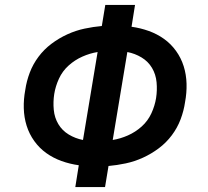

<svg xmlns="http://www.w3.org/2000/svg" viewBox="-20 -755 840 775"><path d="M284 0 298 -88Q262 -93 228.5 -105Q195 -117 167 -137Q139 -157 118.5 -185.5Q98 -214 87.5 -247.5Q77 -281 76 -318Q75 -355 82 -392Q87 -427 100 -461.5Q113 -496 135.5 -526Q158 -556 188 -578.5Q218 -601 252 -616.5Q286 -632 321.5 -639.5Q357 -647 391 -650L405 -735H525L511 -647Q547 -642 580.5 -630Q614 -618 642 -598Q670 -578 690.5 -549.5Q711 -521 721.5 -487.5Q732 -454 733 -417Q734 -380 727 -343Q722 -308 709 -273.5Q696 -239 673.5 -209Q651 -179 621 -156.5Q591 -134 557 -118.5Q523 -103 487.5 -95.5Q452 -88 418 -85L404 0ZM435 -190Q466 -195 496.5 -208.5Q527 -222 552 -244.5Q577 -267 591 -297.5Q605 -328 610 -359Q615 -391 612 -423Q609 -455 593.5 -481Q578 -507 551.5 -523Q525 -539 494 -545ZM315 -190 374 -545Q343 -540 312.5 -526.5Q282 -513 257 -490.5Q232 -468 218 -437.5Q204 -407 199 -376Q194 -344 197 -312Q200 -280 215.5 -254Q231 -228 257.5 -212Q284 -196 315 -190Z"/></svg>

Font: Iosevka Aile Oblique
Style: Bold
Weight: 700
Italic angle: -9°
Designer: Belleve Invis
Foundry: Belleve Invis
Version: Version 31.1.0; ttfautohint (v1.8.4)